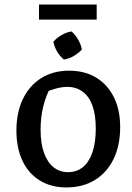

<svg xmlns="http://www.w3.org/2000/svg" viewBox="-20 -812 580 842"><path d="M271 10Q204 10 154.5 -20.5Q105 -51 78.5 -107Q52 -163 52 -239Q52 -319 80.5 -378Q109 -437 161 -469.5Q213 -502 283 -502Q352 -502 402 -471.5Q452 -441 479.5 -385.5Q507 -330 507 -255Q507 -174 478 -114.5Q449 -55 396 -22.5Q343 10 271 10ZM278 -57Q316 -57 343 -78.5Q370 -100 385 -143Q400 -186 400 -248Q400 -308 385.5 -348.5Q371 -389 342.5 -410Q314 -431 275 -431Q249 -431 217.5 -421.5Q186 -412 144 -393L204 -435Q181 -391 169.5 -344.5Q158 -298 158 -244Q158 -183 173 -141.5Q188 -100 215 -78.5Q242 -57 278 -57ZM294 -674Q311 -659 323 -638Q335 -617 339 -595Q325 -579 303.5 -566.5Q282 -554 260 -551Q243 -565 230.5 -586Q218 -607 214 -629Q229 -646 250.5 -658.5Q272 -671 294 -674ZM151 -726V-792H404V-726Z"/></svg>

Font: Piazzolla Thin SemiBold
Style: Regular
Weight: 600
Version: Version 2.005